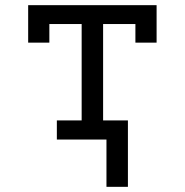

<svg xmlns="http://www.w3.org/2000/svg" viewBox="-20 -540 715 743"><path d="M392 183V0H200V-74H296V-447H171V-375H89V-520H586V-375H504V-447H379V-74H475V183Z"/></svg>

Font: Iosevka Plex Etoile
Style: Regular
Weight: 400
Designer: Belleve Invis
Foundry: Belleve Invis
Version: Version 25.1.1; ttfautohint (v1.8.4)